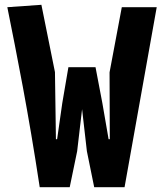

<svg xmlns="http://www.w3.org/2000/svg" viewBox="-20 -780 690 800"><path d="M152.5 -760 209 -479.5 213 -200H218L239.5 -350.5L265 -500H378L406.5 -350.5L432.5 -200H437.5L436.5 -478.5L487.5 -750H633L499 0H372.5L342 -150L322 -325L301.5 -150L270.5 0H145.5Q127.5 -118.5 110 -221.5Q92.5 -324.5 75.5 -416.2Q58.5 -508 42.2 -590.5Q26 -673 10.5 -750Z"/></svg>

Font: B612 Mono
Style: Bold
Weight: 700
Version: Version 1.005